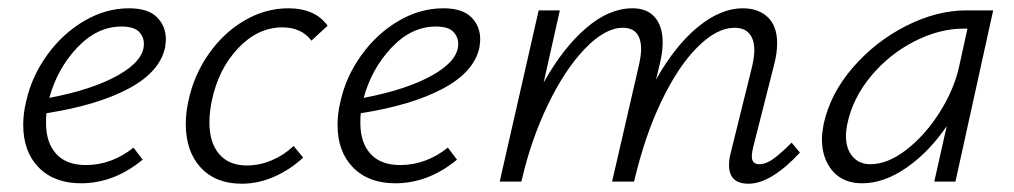

<svg xmlns="http://www.w3.org/2000/svg" viewBox="-20 -438 2446 463"><path d="M380 -343Q380 -337 378 -323Q365 -264 289.5 -224Q214 -184 92 -165Q91 -157 91 -141Q91 -94 115.5 -67Q140 -40 187 -40Q249 -40 302 -82L324 -53Q255 4 175 4Q111 4 73.5 -34Q36 -72 36 -137Q36 -165 43 -193Q56 -253 93.5 -305Q131 -357 183 -387.5Q235 -418 291 -418Q337 -418 358.5 -396.5Q380 -375 380 -343ZM273 -374Q214 -374 166 -323Q118 -272 99 -202Q204 -222 265.5 -257Q327 -292 327 -332Q327 -349 315 -361.5Q303 -374 273 -374Z M661 -372Q602 -372 554.5 -322Q507 -272 491 -196Q485 -168 485 -143Q485 -94 508.5 -66.5Q532 -39 575 -39Q606 -39 635.5 -51.5Q665 -64 688 -86L711 -58Q680 -29 641.5 -12Q603 5 563 5Q500 5 464 -34Q428 -73 428 -139Q428 -165 434 -193Q447 -256 483 -307.5Q519 -359 569.5 -388.5Q620 -418 675 -418Q740 -418 770 -376L731 -340Q707 -372 661 -372Z M1138 -343Q1138 -337 1136 -323Q1123 -264 1047.5 -224Q972 -184 850 -165Q849 -157 849 -141Q849 -94 873.5 -67Q898 -40 945 -40Q1007 -40 1060 -82L1082 -53Q1013 4 933 4Q869 4 831.5 -34Q794 -72 794 -137Q794 -165 801 -193Q814 -253 851.5 -305Q889 -357 941 -387.5Q993 -418 1049 -418Q1095 -418 1116.5 -396.5Q1138 -375 1138 -343ZM1031 -374Q972 -374 924 -323Q876 -272 857 -202Q962 -222 1023.5 -257Q1085 -292 1085 -332Q1085 -349 1073 -361.5Q1061 -374 1031 -374Z M1909 -70Q1839 5 1785 5Q1738 5 1738 -40Q1738 -54 1742 -69L1794 -279Q1799 -302 1799 -316Q1799 -343 1787 -357Q1775 -371 1751 -371Q1709 -371 1662.5 -325Q1616 -279 1575.5 -195Q1535 -111 1509 0H1456L1521 -282Q1526 -305 1526 -319Q1526 -371 1482 -371Q1439 -371 1390.5 -320.5Q1342 -270 1301.5 -186Q1261 -102 1239 -7L1237 0H1185L1279 -413H1330L1291 -239Q1338 -323 1393.5 -370.5Q1449 -418 1505 -418Q1541 -418 1559.5 -396Q1578 -374 1578 -336Q1578 -314 1572 -288L1562 -246Q1608 -328 1663 -373Q1718 -418 1771 -418Q1809 -418 1831.5 -396.5Q1854 -375 1854 -334Q1854 -310 1847 -283L1796 -82Q1793 -70 1793 -61Q1793 -42 1811 -42Q1827 -42 1845 -55Q1863 -68 1889 -94Z M2375 -413 2284 0H2233L2263 -134Q2221 -72 2166.5 -34Q2112 4 2059 4Q2013 4 1987.5 -26Q1962 -56 1962 -103Q1962 -114 1966 -138Q1982 -212 2036.5 -275Q2091 -338 2165 -375.5Q2239 -413 2311 -413ZM2293 -278 2313 -369H2304Q2245 -369 2184.5 -338Q2124 -307 2080 -254Q2036 -201 2023 -138Q2020 -123 2020 -110Q2020 -79 2036 -60.5Q2052 -42 2079 -42Q2121 -42 2166.5 -77.5Q2212 -113 2246.5 -168Q2281 -223 2293 -278Z"/></svg>

Font: Ysabeau Infant Semilight
Style: Italic
Weight: 300
Italic angle: -12°
Designer: Christian Thalmann (Catharsis Fonts)
Version: Version 0.003